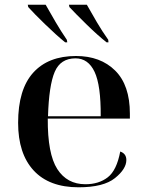

<svg xmlns="http://www.w3.org/2000/svg" viewBox="-20 -786 614 816"><path d="M314 10Q420 10 468.5 -29Q517 -68 517 -106Q517 -133 491 -142Q476 -62 438 -32.5Q400 -3 343 -3Q265 -3 223.5 -67.5Q182 -132 183 -282H532V-303Q532 -424 469.5 -486Q407 -548 303 -548Q185 -548 121 -477Q57 -406 57 -264Q57 -133 123 -61.5Q189 10 314 10ZM184 -292Q188 -423 212.5 -480.5Q237 -538 301 -538Q355 -538 382 -480.5Q409 -423 408 -292ZM257 -606H266L264 -617Q240 -652 216.5 -692Q193 -732 174 -766H98L100 -756Q123 -730 171.5 -683Q220 -636 257 -606ZM433 -606H441L440 -617Q415 -652 391.5 -692Q368 -732 349 -766H273L275 -756Q299 -730 347 -683Q395 -636 433 -606Z"/></svg>

Font: Noto Serif Display Semi
Style: Regular
Weight: 600
Designer: Monotype Design Team
Foundry: Monotype Imaging Inc.
Version: Version 1.900